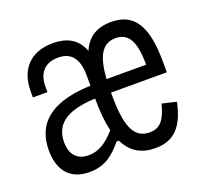

<svg xmlns="http://www.w3.org/2000/svg" viewBox="-98 -635 815 762"><g transform="rotate(-20 310.0 -253.5)"><path d="M278 -253.5C278 -199 282.5 -153.5 291.5 -116.5C253 -72 218 -52 178.5 -52C132 -52 103 -79 103 -134C103 -218 169 -250 278 -255ZM195 -519C96 -519 47.5 -457 47.5 -370.5V-343.5H109V-366.5C109 -432 147 -457.5 193 -458C241.5 -459 278 -433 278 -352.5V-309C137 -304.5 35 -256.5 35 -124C35 -35.5 80 12 158.5 12C227 12 265 -23.5 299.5 -65.5H309.5C335.5 -12.5 377.5 12 436.5 12C516.5 12 558 -33.5 579 -132L519 -146C502 -80 479.5 -54.5 436 -54.5C368 -54.5 344.5 -118 345.5 -253.5V-255.5H581V-298.5C581 -455.5 536 -519 440.5 -519C381 -519 340.5 -494 318 -442C295.5 -499.5 250.5 -519 195 -519ZM347 -312C353.5 -404 377 -452.5 436 -452.5C490.5 -452.5 514 -410 514.5 -312Z"/></g></svg>

Font: Monaspace Neon Light
Style: Regular
Weight: 300
Designer: Riley Cran & the Lettermatic Team
Foundry: Lettermatic
Version: Version 1.200 (Monaspace Neon)